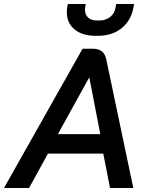

<svg xmlns="http://www.w3.org/2000/svg" viewBox="-54 -945 744 965"><path d="M465 -173H187L92 0H-34L361 -700H414Q469 -700 480 -647L616 0H499ZM237 -271H450L395 -555H394ZM282 -882Q282 -900 284 -909L287 -925H377L374 -909Q373 -905 373 -897Q373 -871 389 -856.5Q405 -842 433 -842H445Q477 -842 500 -860Q523 -878 527 -909L530 -925H620L617 -909Q605 -842 557.5 -803.5Q510 -765 438 -765H426Q360 -765 321 -797Q282 -829 282 -882Z"/></svg>

Font: Bai Jamjuree SemiBold
Style: Italic
Weight: 600
Italic angle: -10°
Version: Version 1.000; ttfautohint (v1.6)